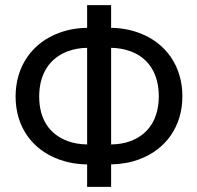

<svg xmlns="http://www.w3.org/2000/svg" viewBox="-20 -731 771 751"><path d="M414.6 -710.9H320.8V-622.1C280.8 -621.6 244.1 -614.7 210.4 -602.1C106 -563.5 41 -471.7 41 -353.5C41 -235.8 105 -146 210.4 -107.4C244.1 -95.2 280.8 -88.4 320.8 -87.9V0H414.6V-87.9C454.1 -88.9 490.7 -95.2 523.4 -107.4C628.9 -146 693.4 -236.8 693.4 -354.5C693.4 -472.7 628.4 -564 523.4 -602.5C490.7 -614.7 454.1 -621.6 414.6 -622.1ZM244.6 -179.2C171.4 -206.5 133.3 -267.1 133.3 -353.5C133.3 -439.9 172.4 -502.9 244.6 -530.3C267.1 -538.6 292.5 -543.5 320.8 -543.9V-166C292.5 -166.5 267.1 -170.9 244.6 -179.2ZM490.7 -530.3C563 -503.9 601.1 -440.4 601.1 -354.5C601.1 -269 563.5 -206.5 490.7 -179.2C468.8 -170.9 443.4 -166.5 414.6 -166V-543.9C442.9 -543.5 468.3 -538.6 490.7 -530.3Z"/></svg>

Font: Bert Sans
Style: Regular
Weight: 400
Designer: Christian Robertson (Google), Cristiano Sobral
Foundry: Google, Cristiano Sobral
Version: Version 3.101